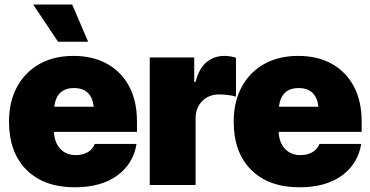

<svg xmlns="http://www.w3.org/2000/svg" viewBox="-20 -792 1585 822"><path d="M299.8 9.8Q168.5 9.8 93.5 -64.7Q18.6 -139.2 18.6 -271.5Q18.6 -356 52.5 -419.2Q86.4 -482.4 148.4 -517.6Q210.4 -552.7 294.9 -552.7Q377.4 -552.7 438.5 -518.8Q499.5 -484.9 533 -422.1Q566.4 -359.4 566.4 -272.5V-227.5H210.9Q212.9 -182.1 238 -155Q263.2 -127.9 303.7 -127.9Q334 -127.9 355.5 -140.4Q377 -152.8 385.7 -175.8H564.5Q550.8 -90.8 481.9 -40.5Q413.1 9.8 299.8 9.8ZM296.9 -415Q221.7 -415 212.4 -335H381.3Q372.1 -415 296.9 -415ZM228.5 -613.3 122.1 -772.5H289.1L357.4 -613.3Z M621.1 0V-545.9H811.5V-441.4H817.4Q832 -499.5 864.5 -526.1Q897 -552.7 940.4 -552.7Q965.3 -552.7 990.2 -544.9V-377.9Q975.6 -383.3 954.3 -385.5Q933.1 -387.7 918 -387.7Q874.5 -387.7 845.9 -359.4Q817.4 -331.1 817.4 -284.2V0Z M1261.7 9.8Q1130.4 9.8 1055.4 -64.7Q980.5 -139.2 980.5 -271.5Q980.5 -356 1014.4 -419.2Q1048.3 -482.4 1110.4 -517.6Q1172.4 -552.7 1256.8 -552.7Q1339.4 -552.7 1400.4 -518.8Q1461.4 -484.9 1494.9 -422.1Q1528.3 -359.4 1528.3 -272.5V-227.5H1172.9Q1174.8 -182.1 1200 -155Q1225.1 -127.9 1265.6 -127.9Q1295.9 -127.9 1317.4 -140.4Q1338.9 -152.8 1347.7 -175.8H1526.4Q1512.7 -90.8 1443.8 -40.5Q1375 9.8 1261.7 9.8ZM1258.8 -415Q1183.6 -415 1174.3 -335H1343.3Q1334 -415 1258.8 -415Z"/></svg>

Font: Inter Tight Black
Style: Regular
Weight: 900
Designer: Rasmus Andersson
Foundry: rsms
Version: Version 3.004; ttfautohint (v1.8.4.7-5d5b)